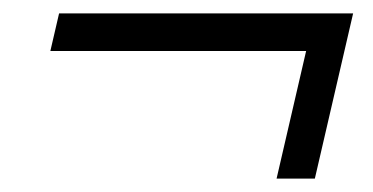

<svg xmlns="http://www.w3.org/2000/svg" viewBox="-20 -390 555 286"><path d="M392 -124 436 -314H55L68 -370H506L449 -124Z"/></svg>

Font: Platypi Medium
Style: Italic
Weight: 500
Italic angle: -13°
Designer: David Sargent
Foundry: Bolt Cutter Type
Version: Version 1.200; ttfautohint (v1.8.4.7-5d5b)